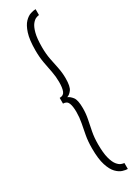

<svg xmlns="http://www.w3.org/2000/svg" viewBox="-241 -769 690 948"><g transform="rotate(-30 104.0 -295.5)"><path d="M171.5 160Q160 160 142.8 154.8Q125.5 149.5 108.8 132.2Q92 115 80.5 79.5Q69 44 69 -16.5Q69 -56.5 75 -88.8Q81 -121 86.8 -150.5Q92.5 -180 92.5 -210.5Q92.5 -243 85.2 -261.2Q78 -279.5 55.5 -279.5V-312Q78 -312 85.2 -330Q92.5 -348 92.5 -381.5Q92.5 -412 86.8 -441.2Q81 -470.5 75 -503Q69 -535.5 69 -574.5Q69 -635 80.5 -670.5Q92 -706 108.8 -723.2Q125.5 -740.5 142.8 -745.8Q160 -751 171.5 -751V-717.5Q165.5 -717.5 154.5 -713.2Q143.5 -709 132 -694.8Q120.5 -680.5 112.8 -651.5Q105 -622.5 105 -572Q105 -534 111.2 -502.5Q117.5 -471 123.5 -441.8Q129.5 -412.5 129.5 -381.5Q129.5 -334.5 116.5 -317.5Q103.5 -300.5 89.5 -296.5Q103.5 -291 116.5 -274.2Q129.5 -257.5 129.5 -210.5Q129.5 -179.5 123.5 -150Q117.5 -120.5 111.2 -88.8Q105 -57 105 -19Q105 31 112.8 60.2Q120.5 89.5 132 103.8Q143.5 118 154.5 122Q165.5 126 171.5 126Z"/></g></svg>

Font: Imbue Thin 10pt
Style: Regular
Weight: 400
Version: Version 1.102